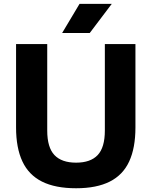

<svg xmlns="http://www.w3.org/2000/svg" viewBox="-20 -969 788 998"><path d="M375.5 9.5Q267.5 9.5 198.5 -25Q129.5 -59.5 96.5 -129.8Q63.5 -200 63.5 -306.5V-740H225.5V-290.5Q225.5 -202.5 263 -163Q300.5 -123.5 375.5 -123.5Q450.5 -123.5 487.8 -163Q525 -202.5 525 -290.5V-740H684V-306.5Q684 -200 651.5 -129.8Q619 -59.5 550.5 -25Q482 9.5 375.5 9.5ZM303 -797.5 393.5 -949H561L446.5 -797.5Z"/></svg>

Font: Encode Sans SC
Style: Bold
Weight: 700
Version: Version 3.002